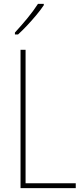

<svg xmlns="http://www.w3.org/2000/svg" viewBox="-20 -971 431 991"><path d="M86 0V-714H112V-25H371V0ZM206 -944Q190 -920 167 -892.5Q144 -865 119.5 -839Q95 -813 73 -793H57V-803Q91 -840 121.5 -877Q152 -914 176 -951H206Z"/></svg>

Font: Noto Sans Telugu Condensed Thin
Style: Regular
Weight: 100
Width: 3
Designer: Jelle Bosma - Monotype Design Team
Foundry: Monotype Imaging Inc.
Version: Version 2.005; ttfautohint (v1.8.4.7-5d5b)